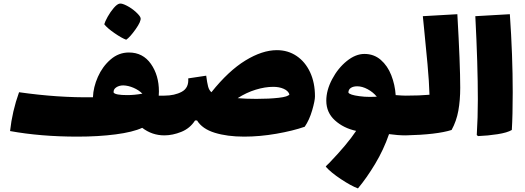

<svg xmlns="http://www.w3.org/2000/svg" viewBox="-20 -718 2920 1068"><path d="M926 -76Q926 -19 919 8Q912 35 894 35Q826 35 771 -7Q719 17 623 29.5Q527 42 411 42Q207 42 36 11Q48 -99 86 -205Q303 -174 497 -177Q499 -233 524.5 -290.5Q550 -348 595 -387Q640 -426 697 -426Q775 -426 819.5 -362.5Q864 -299 864 -209Q864 -193 863 -186H894Q913 -186 919.5 -159Q926 -132 926 -76ZM612 -203Q622 -189 688 -189Q728 -189 772 -197Q752 -217 723 -229.5Q694 -242 666 -243Q643 -243 626.5 -232Q610 -221 612 -203ZM560 -583Q564 -598 579 -625Q594 -652 613 -674Q632 -696 646 -698Q659 -700 686 -686Q713 -672 736 -651Q759 -630 762 -618Q766 -600 734.5 -555.5Q703 -511 682 -497Q657 -506 616.5 -534Q576 -562 560 -583Z M1732 -182Q1732 -158 1716.5 -104.5Q1701 -51 1675 -13Q1609 10 1517 26Q1425 42 1338 42Q1244 42 1174.5 20.5Q1105 -1 1076 -48H1065Q1037 -4 988.5 15.5Q940 35 894 35Q876 35 869 8Q862 -19 862 -76Q862 -132 868.5 -159Q875 -186 894 -186Q951 -186 991 -207.5Q1031 -229 1027 -282L1127 -297Q1132 -258 1137.5 -237Q1143 -216 1156 -205Q1251 -324 1345 -381.5Q1439 -439 1520 -439Q1582 -439 1630 -406.5Q1678 -374 1705 -316Q1732 -258 1732 -182ZM1406 -168Q1477 -168 1530 -174Q1583 -180 1590 -193Q1583 -213 1558 -224Q1533 -235 1500 -235Q1454 -235 1402 -219Q1350 -203 1302 -172Q1346 -168 1406 -168Z M2269 -76Q2269 -19 2262 8Q2255 35 2237 35Q2193 35 2144 28Q2114 115 2066.5 194Q2019 273 1971 330Q1933 316 1876.5 278.5Q1820 241 1792 209Q1795 204 1800.5 199Q1806 194 1811 189Q1911 85 1961 10Q1891 -5 1843 -48.5Q1795 -92 1795 -158Q1795 -216 1827.5 -277.5Q1860 -339 1909 -378.5Q1958 -418 2007 -418Q2060 -418 2098 -385Q2136 -352 2156.5 -299.5Q2177 -247 2181 -189Q2219 -186 2237 -186Q2256 -186 2262.5 -159Q2269 -132 2269 -76ZM1979 -183Q2007 -179 2038 -179Q2064 -179 2076 -180Q2056 -205 2025.5 -221.5Q1995 -238 1967 -238Q1945 -238 1931.5 -229Q1918 -220 1918 -203Q1925 -190 1979 -183Z M2540 -230Q2540 -160 2529.5 -102Q2519 -44 2492 5Q2410 31 2237 35Q2219 35 2212 8Q2205 -19 2205 -76Q2205 -132 2211.5 -159Q2218 -186 2237 -186Q2316 -186 2369 -191Q2367 -263 2358 -361.5Q2349 -460 2339 -558L2332 -628L2524 -639Q2540 -360 2540 -230Z M2632 33Q2638 -63 2638 -165Q2638 -357 2624 -628L2816 -639Q2832 -410 2832 -205Q2832 -76 2827 5Q2802 20 2747.5 28.5Q2693 37 2639 39Z"/></svg>

Font: Lalezar
Style: Bold
Weight: 700
Designer: Borna Izadpanah
Foundry: Borna Izadpanah
Version: Version 1.003;January 24, 2021;FontCreator 13.0.0.2683 64-bi